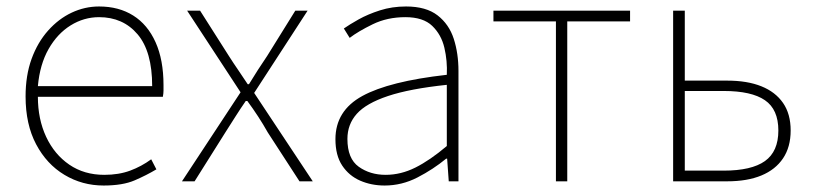

<svg xmlns="http://www.w3.org/2000/svg" viewBox="-20 -560 2512 593"><path d="M300 13Q234 13 179 -20Q124 -53 91.5 -114.5Q59 -176 59 -262Q59 -327 77.5 -378Q96 -429 128.5 -465.5Q161 -502 201.5 -521Q242 -540 286 -540Q347 -540 391.5 -512Q436 -484 460.5 -429.5Q485 -375 485 -297Q485 -289 485 -280.5Q485 -272 483 -261H97Q97 -192 122.5 -137.5Q148 -83 194 -51.5Q240 -20 302 -20Q347 -20 382 -33Q417 -46 447 -68L463 -37Q433 -19 396 -3Q359 13 300 13ZM97 -294H450Q450 -401 405 -454Q360 -507 286 -507Q239 -507 198 -481.5Q157 -456 130 -408.5Q103 -361 97 -294Z M542 0 723 -275 558 -527H598L687 -387Q701 -365 715.5 -344Q730 -323 745 -300H749Q763 -323 776.5 -344Q790 -365 805 -387L892 -527H930L765 -273L946 0H905L807 -151Q793 -176 777 -200.5Q761 -225 744 -248H739Q723 -225 707.5 -200.5Q692 -176 676 -151L581 0Z M1168 13Q1127 13 1092.5 -2Q1058 -17 1037 -48.5Q1016 -80 1016 -130Q1016 -218 1099 -263.5Q1182 -309 1360 -329Q1362 -372 1352.5 -412.5Q1343 -453 1315 -480Q1287 -507 1232 -507Q1176 -507 1131 -485Q1086 -463 1060 -443L1042 -472Q1059 -484 1087.5 -500Q1116 -516 1153.5 -528Q1191 -540 1234 -540Q1296 -540 1331.5 -512.5Q1367 -485 1381.5 -440Q1396 -395 1396 -341V0H1366L1361 -70H1358Q1318 -37 1269.5 -12Q1221 13 1168 13ZM1171 -20Q1218 -20 1263 -42.5Q1308 -65 1360 -109V-298Q1246 -286 1178.5 -263.5Q1111 -241 1082 -208.5Q1053 -176 1053 -131Q1053 -70 1088 -45Q1123 -20 1171 -20Z M1697 0V-494H1504V-527H1926V-494H1732V0Z M2059 0V-527H2095V-311H2226Q2288 -311 2331.5 -293.5Q2375 -276 2398.5 -242Q2422 -208 2422 -157Q2422 -106 2398.5 -71Q2375 -36 2331.5 -18Q2288 0 2226 0ZM2095 -33H2215Q2301 -33 2342.5 -62.5Q2384 -92 2384 -157Q2384 -222 2342.5 -250.5Q2301 -279 2215 -279H2095Z"/></svg>

Font: Noto Sans KR Thin
Style: Regular
Weight: 100
Designer: Ryoko NISHIZUKA 西塚涼子 (kana, bopomofo & ideographs); Paul D. Hunt (Latin, Greek & Cyrillic); Sandoll Communications 산돌커뮤니
Foundry: Adobe
Version: Version 2.004-H2;hotconv 1.0.118;makeotfexe 2.5.65603